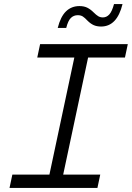

<svg xmlns="http://www.w3.org/2000/svg" viewBox="-20 -928 651 948"><path d="M27 0 41 -66H224L347 -644H164L178 -710H611L597 -644H415L292 -66H475L461 0ZM479 -797Q458 -797 442.5 -804Q427 -811 412 -826Q399 -840 389 -846.5Q379 -853 364 -853Q344 -853 330 -839.5Q316 -826 307 -790H265Q279 -846 306 -872Q333 -898 372 -898Q395 -898 411 -890Q427 -882 442 -867Q455 -854 465 -848Q475 -842 488 -842Q506 -842 519.5 -856.5Q533 -871 543 -908H585Q558 -797 479 -797Z"/></svg>

Font: Geist Mono Light
Style: Italic
Weight: 300
Italic angle: -12°
Monospace: yes
Designer: Basement.studio, Andrés Briganti, Mateo Zaragoza
Foundry: Basement.studio, Vercel, Andrés Briganti, Guido Ferreyra, Mateo Zaragoza
Version: Version 1.500; ttfautohint (v1.8.4.7-5d5b)